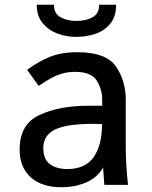

<svg xmlns="http://www.w3.org/2000/svg" viewBox="-20 -777 640 807"><path d="M62.5 -149Q62.5 -254.5 145.5 -293.5Q228.5 -332.5 350 -332.5H409.5V-357.5Q409.5 -402 386.5 -438.5Q363.5 -475 295 -475Q264.5 -475 238 -466.8Q211.5 -458.5 192 -447.2Q172.5 -436 142.5 -416L94 -483.5Q140 -517.5 188.2 -537.5Q236.5 -557.5 305.5 -557.5Q425.5 -557.5 467 -498Q508.5 -438.5 508.5 -358V-156.5Q508.5 -89.5 518 0H418.5Q416.5 -21.5 414.5 -56.5L413.5 -73Q388 -29.5 341.2 -9.8Q294.5 10 238 10Q183 10 143.5 -9Q104 -28 83.2 -63.8Q62.5 -99.5 62.5 -149ZM409 -255.5 371 -256.5Q297 -256.5 251.2 -246Q205.5 -235.5 183.8 -213Q162 -190.5 162 -153.5Q162 -108.5 189.2 -87.5Q216.5 -66.5 263.5 -66.5Q339 -66.5 374 -117Q409 -167.5 409 -255.5ZM134.5 -757H207Q206 -721 233.8 -705Q261.5 -689 301 -689Q342 -689 369.8 -705Q397.5 -721 396.5 -757H468Q468.5 -709 444.5 -678.8Q420.5 -648.5 382 -635.2Q343.5 -622 299.5 -622Q259 -622 221 -636.2Q183 -650.5 158.5 -681Q134 -711.5 134.5 -757Z"/></svg>

Font: JuliaMono Medium
Style: Regular
Weight: 500
Monospace: yes
Designer: cormullion
Foundry: corm
Version: Version 0.054; ttfautohint (v1.8.4)